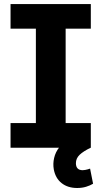

<svg xmlns="http://www.w3.org/2000/svg" viewBox="-20 -727 499 945"><path d="M31.9 -707H427V-585.8H31.9ZM31.9 -121.2H427V0H31.9ZM303.1 0H156.6V-707H303.1ZM244.8 106.9Q239.8 78.9 246.5 50.2Q253.1 21.5 271.8 -2.1Q290.5 -25.8 320.2 -39.2L426.6 0Q390 17.5 371.8 35Q353.6 52.5 353.6 76.4Q353.6 93 361.9 101.9Q370.2 110.7 386.9 110.7Q393.5 110.7 399.9 109.3Q406.4 107.9 412 106.5Q418.2 104.2 423.4 102.9L438.1 177.3Q423.8 186 403.8 192.2Q383.9 198.3 359.9 198.3Q313.8 198.3 283.4 174.4Q253 150.5 244.8 106.9Z"/></svg>

Font: Pretendard GOV Variable
Style: Regular
Weight: 400
Designer: Base glyphs from Inter by Rasmus Andersson; Hangul glyphs from Noto Sans CJK(Source Han Sans) by Jang Soo-young and Kang
Foundry: Kil Hyung-jin
Version: Version 1.307;Glyphs 3.2 (3192)